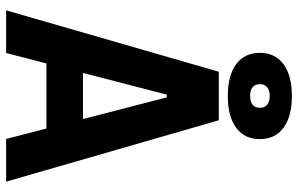

<svg xmlns="http://www.w3.org/2000/svg" viewBox="-193 -779 972 626"><g transform="rotate(90 293.0 -466.0)"><path d="M13.7 0 213.9 -693.4H372.1L572.3 0H433.1L297.4 -523.9H288.6L152.8 0ZM114.7 -131.3V-250.5H466.3V-131.3ZM292.9 -722.7Q226.1 -722.7 189.2 -750.1Q152.3 -777.5 152.3 -827.2Q152.3 -877 189.3 -904.3Q226.2 -931.6 293.1 -931.6Q359.9 -931.6 396.7 -904.2Q433.6 -876.8 433.6 -827.1Q433.6 -777.3 396.6 -750Q359.7 -722.7 292.9 -722.7ZM292.7 -795.4Q311.5 -795.4 321.5 -803.7Q331.5 -812 331.5 -827.2Q331.5 -842.8 321.5 -851.1Q311.5 -859.4 292.7 -859.4Q274.4 -859.4 264.4 -851.1Q254.4 -842.8 254.4 -827.2Q254.4 -812 264.4 -803.7Q274.4 -795.4 292.7 -795.4Z"/></g></svg>

Font: Cascadia Code
Style: Regular
Weight: 400
Monospace: yes
Designer: Aaron Bell
Foundry: Saja Typeworks
Version: Version 2106.017